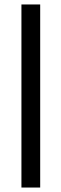

<svg xmlns="http://www.w3.org/2000/svg" viewBox="-20 -740 275 860"><path d="M76 100V-720H160V100Z"/></svg>

Font: DM Sans 12pt
Style: Regular
Weight: 400
Version: Version 4.004;gftools[0.9.30]